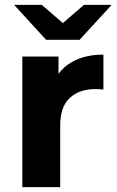

<svg xmlns="http://www.w3.org/2000/svg" viewBox="-20 -771 480 791"><path d="M72 0V-538H221V-467Q243 -497 277 -516Q330 -546 406 -546V-402Q396 -403 388 -403.5Q380 -404 372 -404Q307 -404 267.5 -367.5Q228 -331 228 -254V0ZM170 -607 38 -751H152L239 -676L326 -751H440L308 -607Z"/></svg>

Font: Montserrat Z
Style: Bold
Weight: 700
Designer: Julieta Ulanovsky
Foundry: Julieta Ulanovsky
Version: Version 8.000